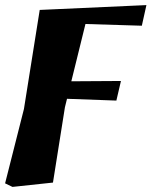

<svg xmlns="http://www.w3.org/2000/svg" viewBox="-32 -538 595 754"><path d="M-12 182 62 -110 124 -499 543 -518 525 -437 263 -445 314 -486 223 -117 176 179 17 196ZM121 -154 127 -218 443 -220 425 -143Z"/></svg>

Font: Source Serif 4 Black
Style: Italic
Weight: 900
Italic angle: -12°
Designer: Frank Grießhammer
Foundry: Adobe Systems Incorporated
Version: Version 4.004;hotconv 1.0.116;makeotfexe 2.5.65601